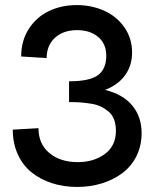

<svg xmlns="http://www.w3.org/2000/svg" viewBox="-20 -719 613 748"><path d="M280.8 9.3Q228.5 9.3 183.3 -5.1Q138.2 -19.5 103.8 -46.9Q69.3 -74.2 49.6 -117.2Q29.8 -160.2 29.8 -213.9L129.9 -219.7Q129.9 -158.2 172.4 -122.8Q214.8 -87.4 282.7 -87.4Q346.2 -87.4 388.9 -119.4Q431.6 -151.4 431.6 -209Q431.6 -234.4 424.3 -253.7Q417 -272.9 402.3 -284.9Q387.7 -296.9 371.6 -304.4Q355.5 -312 332.5 -315.4Q309.6 -318.8 291.5 -320.1Q273.4 -321.3 249 -321.3V-402.3Q329.6 -402.3 361.8 -426.3Q394 -450.2 394 -501.5Q394 -548.8 362.3 -575.2Q330.6 -601.6 280.3 -601.6Q227.1 -601.6 194.6 -572.3Q162.1 -543 161.6 -492.7L62.5 -499Q62.5 -560.1 92 -606.2Q121.6 -652.3 170.4 -675.8Q219.2 -699.2 278.8 -699.2Q336.4 -699.2 385.3 -677.5Q434.1 -655.8 464.4 -612.8Q494.6 -569.8 494.6 -514.2Q494.6 -464.4 468 -426.8Q441.4 -389.2 389.2 -368.7Q458.5 -352.1 495.1 -308.1Q531.7 -264.2 531.7 -200.7Q531.7 -150.9 511.5 -110.6Q491.2 -70.3 456.5 -44.4Q421.9 -18.6 376.7 -4.6Q331.5 9.3 280.8 9.3Z"/></svg>

Font: HK Grotesk SemiBold Legacy
Style: Regular
Weight: 600
Designer: Alfredo Marco Pradil
Foundry: Hanken Design Co.
Version: Version 2.022;PS 002.022;hotconv 1.0.88;makeotf.lib2.5.64775